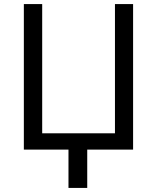

<svg xmlns="http://www.w3.org/2000/svg" viewBox="-20 -734 771 942"><path d="M633 0H408V188H316V0H97V-714H187V-80H544V-714H633Z"/></svg>

Font: Go Noto Current
Style: Regular
Weight: 400
Designer: Monotype Design Team
Foundry: Monotype Imaging Inc.
Version: Version 2.007; ttfautohint (v1.8) -l 8 -r 50 -G 200 -x 14 -D